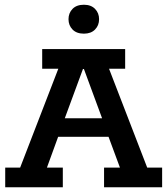

<svg xmlns="http://www.w3.org/2000/svg" viewBox="-20 -790 706 810"><path d="M2 0V-83H65L226 -500H158V-583H508V-500H440L601 -83H664V0H419V-83H486L426 -245L462 -213H206L237 -245L178 -83H245V0ZM243 -263 225 -291H437L421 -263L334 -499H330ZM334 -648Q303 -648 286 -665.5Q269 -683 269 -709Q269 -735 286 -752.5Q303 -770 334 -770Q364 -770 381 -752.5Q398 -735 398 -709Q398 -683 381 -665.5Q364 -648 334 -648Z"/></svg>

Font: Rokkitt SemiBold
Style: Regular
Weight: 600
Designer: Vernon Adams
Foundry: Vernon Adams
Version: Version 3.103